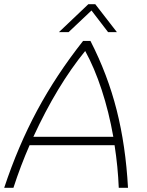

<svg xmlns="http://www.w3.org/2000/svg" viewBox="-62 -895 702 915"><path d="M484 -203H79Q36 -105 2 0H-42Q24 -199 115 -368.5Q206 -538 334 -700H369Q451 -540 494 -370.5Q537 -201 548 0H504Q500 -100 484 -203ZM478 -243Q457 -362 422.5 -467Q388 -572 344 -652Q210 -488 97 -243ZM359 -875H392L495 -742H453L374 -845L265 -742H219Z"/></svg>

Font: Krub ExtraLight
Style: Italic
Weight: 275
Italic angle: -8°
Designer: Ekaluck Peanpanawate
Foundry: Cadson Demak Co.,Ltd.
Version: Version 1.000; ttfautohint (v1.6)